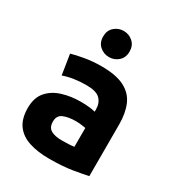

<svg xmlns="http://www.w3.org/2000/svg" viewBox="-182 -870 917 995"><g transform="rotate(30 276.5 -372.5)"><path d="M261 11Q193 11 142 -5.5Q91 -22 63 -60Q35 -98 35 -162Q35 -224 66.5 -260Q98 -296 149 -311.5Q200 -327 257 -327Q286 -327 308.5 -324.5Q331 -322 345 -318V-332Q345 -370 322 -393Q299 -416 242 -416Q161 -416 103 -395L84 -515Q110 -523 158.5 -531.5Q207 -540 259 -540Q347 -540 397 -514Q447 -488 467.5 -439.5Q488 -391 488 -325V-15Q456 -8 399 1.5Q342 11 261 11ZM271 -104Q293 -104 313 -105Q333 -106 345 -108V-221Q336 -223 318 -225Q300 -227 285 -227Q243 -227 213 -215Q183 -203 183 -166Q183 -131 206.5 -117.5Q230 -104 271 -104ZM267 -600Q235 -600 211.5 -621Q188 -642 188 -678Q188 -714 211.5 -735Q235 -756 267 -756Q299 -756 322.5 -735Q346 -714 346 -678Q346 -642 322.5 -621Q299 -600 267 -600Z"/></g></svg>

Font: Ubuntu Sans ExtraBold
Style: Regular
Weight: 800
Designer: Dalton Maag Ltd
Foundry: Dalton Maag Ltd
Version: Version 1.006; ttfautohint (v1.8.4.7-5d5b)